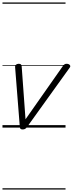

<svg xmlns="http://www.w3.org/2000/svg" viewBox="-20 -1030 587 1550"><path d="M163 15Q150 15 145.5 10Q141 5 140 -5L102 -487Q101 -501 109.5 -508Q118 -515 131 -515Q143 -515 148.5 -510.5Q154 -506 155 -494L186 -67L487 -496Q496 -508 502.5 -511.5Q509 -515 518 -515Q535 -515 543.5 -505Q552 -495 542 -483L198 -4Q191 5 183.5 10Q176 15 163 15ZM0 490H509V500H0ZM0 -20H509V0H0ZM0 -505H509V-500H0ZM0 -1010H509V-1000H0Z"/></svg>

Font: Playwrite NZ Guides
Style: Regular
Weight: 400
Designer: Veronika Burian, José Scaglione
Foundry: TypeTogether
Version: Version 1.003